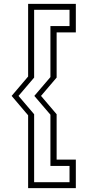

<svg xmlns="http://www.w3.org/2000/svg" viewBox="-20 -770 451 990"><path d="M156 -181V169.5H338.5V85.5H240V-178.5L157 -275.5L240 -372.5V-635.5H338.5V-719.5H156V-370L75.5 -275.5ZM272 -181V53H371V200H125V-175.5L40 -275.5L125 -375.5V-750H371V-603H272V-370L191.5 -275.5Z"/></svg>

Font: Tourney Light
Style: Regular
Weight: 300
Version: Version 1.015